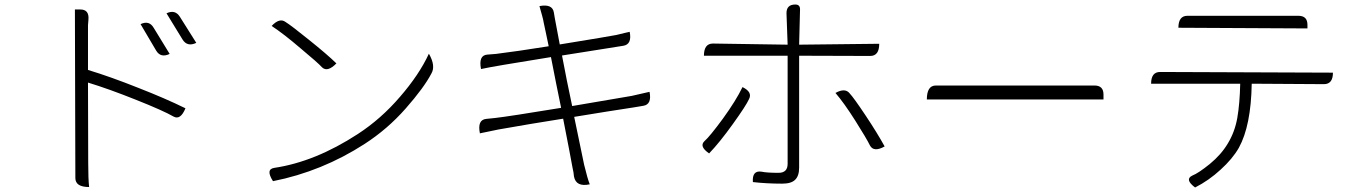

<svg xmlns="http://www.w3.org/2000/svg" viewBox="-20 -794 6020 851"><path d="M603 -687Q641 -705 661 -671L732 -555Q692 -536 672 -570L603 -687ZM718 -735Q756 -753 777 -720L850 -604Q810 -585 789 -619L718 -735ZM375 35Q314 35 314 -5L312 -752H336Q376 -752 372 -707L370 -682Q370 -657 370 -654Q370 -654 370 -484Q469 -454 592 -405Q715 -357 802 -314Q780 -261 750 -277Q703 -304 582 -352Q462 -400 370 -428Q371 -262 371 -72Q371 -2 375 35Z M1184 -679Q1219 -716 1245 -697Q1271 -681 1350 -617Q1430 -553 1471 -513Q1432 -473 1408 -495Q1389 -516 1312 -580Q1236 -645 1184 -679ZM1190 9Q1156 -44 1196 -50Q1377 -77 1566 -200Q1669 -267 1753 -365Q1838 -463 1881 -556Q1912 -502 1892 -468Q1859 -405 1778 -313Q1698 -222 1596 -156Q1407 -34 1190 9Z M2412 -589Q2405 -621 2399 -651Q2393 -681 2390 -693Q2388 -706 2383 -724L2371 -767Q2429 -778 2435 -738L2439 -714Q2440 -710 2461 -597Q2682 -633 2712 -639Q2729 -643 2749 -648L2771 -653Q2782 -597 2742 -591L2723 -588Q2704 -585 2616 -571Q2528 -557 2471 -548Q2492 -436 2516 -324Q2745 -363 2780 -369L2859 -387Q2870 -331 2831 -325L2789 -318Q2683 -302 2525 -276Q2567 -73 2569 -64Q2584 -2 2594 23Q2533 36 2524 -12Q2523 -28 2517 -54Q2508 -105 2476 -268Q2330 -245 2189 -220L2107 -203Q2095 -263 2135 -267L2174 -271Q2236 -278 2467 -316Q2461 -345 2445 -424Q2429 -503 2422 -541Q2160 -499 2112 -488Q2100 -549 2140 -552L2178 -555Q2268 -566 2412 -589Z M3505 -774Q3526 -774 3526 -753L3522 -596L3877 -600Q3877 -546 3837 -546L3522 -547V-51Q3522 -14 3504 3Q3487 20 3447 20Q3378 20 3317 13Q3313 -40 3356 -33Q3379 -28 3431 -28Q3471 -28 3471 -68V-547H3100Q3100 -601 3140 -601L3471 -596L3466 -734Q3465 -774 3505 -774ZM3683 -382Q3726 -406 3746 -380Q3764 -361 3816 -283Q3868 -205 3901 -145Q3853 -118 3836 -149Q3821 -180 3771 -259Q3721 -338 3683 -382ZM3271 -408Q3316 -386 3300 -355Q3287 -326 3228 -244Q3170 -163 3123 -114Q3078 -145 3102 -168Q3126 -189 3184 -268Q3242 -348 3271 -408Z M4088 -353Q4088 -415 4128 -415H4831Q4871 -415 4871 -375V-353H4088Z M5203 -671Q5203 -724 5243 -724H5735Q5775 -724 5775 -684V-668L5203 -671ZM5082 -423Q5082 -475 5122 -475L5888 -472Q5888 -421 5848 -421L5528 -423Q5525 -237 5471 -139Q5443 -90 5390 -42Q5338 6 5277 37Q5229 1 5265 -16Q5291 -26 5342 -67Q5393 -109 5422 -158Q5453 -209 5464 -271Q5475 -334 5477 -423H5082Z"/></svg>

Font: Swei Half Moon CJK SC
Style: Light
Weight: 300
Version: Version 2.071